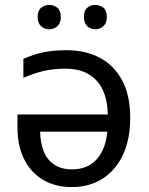

<svg xmlns="http://www.w3.org/2000/svg" viewBox="-20 -750 604 780"><path d="M251 -546Q328 -546 386 -515Q444 -484 476.5 -423Q509 -362 509 -272Q509 -184 479.5 -121Q450 -58 396.5 -24Q343 10 272 10Q204 10 154 -20Q104 -50 77.5 -104.5Q51 -159 51 -232V-285H418Q416 -376 371.5 -423.5Q327 -471 247 -471Q196 -471 156.5 -461.5Q117 -452 75 -434V-511Q116 -529 156 -537.5Q196 -546 251 -546ZM143 -215Q144 -170 157.5 -135.5Q171 -101 200 -81.5Q229 -62 273 -62Q336 -62 372.5 -102.5Q409 -143 416 -215ZM133 -681Q133 -707 147 -718.5Q161 -730 180 -730Q199 -730 213 -718.5Q227 -707 227 -681Q227 -656 213 -643.5Q199 -631 180 -631Q161 -631 147 -643.5Q133 -656 133 -681ZM321 -681Q321 -707 334.5 -718.5Q348 -730 367 -730Q386 -730 400 -718.5Q414 -707 414 -681Q414 -656 400 -643.5Q386 -631 367 -631Q348 -631 334.5 -643.5Q321 -656 321 -681Z"/></svg>

Font: Noto Sans Ambassadori
Style: Regular
Weight: 400
Designer: Monotype Design Team
Foundry: Monotype Imaging Inc.
Version: Version 2.013